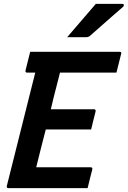

<svg xmlns="http://www.w3.org/2000/svg" viewBox="-20 -966 656 986"><path d="M23 0Q13 0 15 -11L161 -593H119Q114 -593 112 -596.5Q110 -600 111 -604Q118 -630 123 -652Q128 -674 135 -700H594Q606 -700 602 -689Q595 -663 590 -641Q585 -619 578 -593H288Q284 -576 279.5 -559.5Q275 -543 271 -526Q263 -496 255.5 -465.5Q248 -435 241 -405H463Q468 -405 470 -401.5Q472 -398 471 -394Q468 -381 460.5 -352.5Q453 -324 448 -301H215Q202 -252 190 -203.5Q178 -155 166 -107H445Q456 -107 454 -96Q450 -81 443 -53.5Q436 -26 430 0ZM472 -946H609Q615 -946 616 -941Q617 -936 612 -931Q588 -910 569.5 -894Q551 -878 534 -863Q517 -848 495 -828.5Q473 -809 441 -781Q433 -775 422 -775H325Q363 -820 398 -860Q433 -900 472 -946Z"/></svg>

Font: Recursive Sn Lnr St SmB
Style: Italic
Weight: 600
Italic angle: -15°
Version: Version 1.079;hotconv 1.0.112;makeotfexe 2.5.65598; ttfautoh